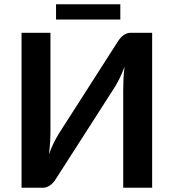

<svg xmlns="http://www.w3.org/2000/svg" viewBox="-20 -876 810 896"><path d="M80.5 0ZM529.5 -681.5Q534 -689 540.2 -696.5Q546.5 -704 554 -709.8Q561.5 -715.5 570.2 -719.2Q579 -723 589 -723H690V0H555V-453Q555 -478.5 556.2 -506.2Q557.5 -534 561.5 -565.5Q551.5 -538 540 -514.2Q528.5 -490.5 517.5 -472.5L241 -41.5Q236.5 -34 230.2 -26.5Q224 -19 216.5 -13.2Q209 -7.5 200 -3.8Q191 0 181.5 0H80.5V-723H215.5V-270Q215.5 -244.5 214 -216Q212.5 -187.5 208.5 -156Q218.5 -184 230.2 -208Q242 -232 253.5 -250.5ZM241.5 -856H541.5V-785H241.5Z"/></svg>

Font: Lato
Style: Bold
Weight: 700
Designer: Lukasz Dziedzic
Foundry: tyPoland Lukasz Dziedzic
Version: Version 2.007; 2014-02-27